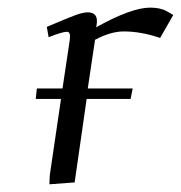

<svg xmlns="http://www.w3.org/2000/svg" viewBox="-20 -476 472 501"><path d="M73.2 -217.8 76.2 -245.1H143.1L162.1 -372.1Q165 -393.1 154.8 -393.1Q142.6 -393.1 106.9 -378.9L102.1 -405.8Q158.2 -429.7 177.5 -436.8Q196.8 -443.8 209 -443.8Q232.9 -443.8 232.9 -420.9Q232.9 -415 231.9 -410.2L231 -404.8Q322.8 -456.1 372.1 -456.1Q398.4 -456.1 415 -446.8L432.1 -437L397.9 -377Q347.7 -394 303.2 -394Q268.6 -394 228 -372.1L209 -245.1H326.2L320.8 -217.8H206.1L174.8 0L108.9 4.9L109.9 -19L139.2 -217.8Z"/></svg>

Font: Dehuti Alt
Style: Italic
Weight: 400
Version: Version 1.2